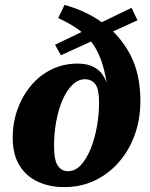

<svg xmlns="http://www.w3.org/2000/svg" viewBox="-20 -749 615 785"><path d="M242 16Q182 16 134 -6.5Q86 -29 59 -73.5Q32 -118 32 -186Q32 -248 52 -303Q72 -358 107.5 -400Q143 -442 191.5 -465.5Q240 -489 297 -489Q335 -489 360.5 -476.5Q386 -464 400.5 -442Q415 -420 423 -390L420 -387Q412 -443 399 -486Q386 -529 364 -563Q342 -597 306.5 -624Q271 -651 218 -675L244 -729Q334 -704 403.5 -653Q473 -602 513.5 -523.5Q554 -445 554 -337Q554 -262 531 -198Q508 -134 466 -86Q424 -38 367.5 -11Q311 16 242 16ZM258 -49Q287 -49 310 -73.5Q333 -98 350 -139Q367 -180 376 -230.5Q385 -281 385 -332Q385 -384 370 -404.5Q355 -425 327 -425Q300 -425 276.5 -402.5Q253 -380 236 -341Q219 -302 210 -253.5Q201 -205 201 -153Q201 -94 216.5 -71.5Q232 -49 258 -49ZM229 -523 205 -566 518 -717 542 -666Z"/></svg>

Font: Source Serif 4 ExtraBold
Style: Italic
Weight: 800
Italic angle: -12°
Designer: Frank Grießhammer
Foundry: Adobe Systems Incorporated
Version: Version 4.004;hotconv 1.0.116;makeotfexe 2.5.65601